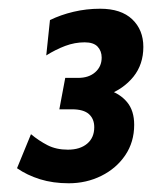

<svg xmlns="http://www.w3.org/2000/svg" viewBox="-20 -796 351 440"><path d="M137.5 -376Q101.5 -376 71.8 -385.2Q42 -394.5 19 -410.5L51 -488.5Q69 -473.5 89 -463.2Q109 -453 135.5 -453Q163.5 -453 179.8 -466.8Q196 -480.5 196 -504.5Q196 -523.5 183.8 -534.5Q171.5 -545.5 145 -545.5H116L129.5 -617.5H159Q183.5 -617.5 198.2 -630.5Q213 -643.5 213 -664Q213 -679 203.8 -689Q194.5 -699 174 -699Q151.5 -699 129.5 -690.8Q107.5 -682.5 86 -669L94.5 -750Q119 -762 148.5 -769Q178 -776 209.5 -776Q257.5 -776 283 -751.8Q308.5 -727.5 308.5 -688.5Q308.5 -648.5 285.8 -620.2Q263 -592 225.5 -578L227.5 -590Q255 -581.5 271.2 -562Q287.5 -542.5 287.5 -510Q287.5 -470.5 267 -440.2Q246.5 -410 212.2 -393Q178 -376 137.5 -376Z"/></svg>

Font: Cabin SemiCondensedSemiBold
Style: Italic
Weight: 600
Width: 4
Italic angle: -10°
Designer: Pablo Impallari
Foundry: Pablo Impallari. http://www.impallari.com Igino Marini. http://www.ikern.com
Version: Version 3.001